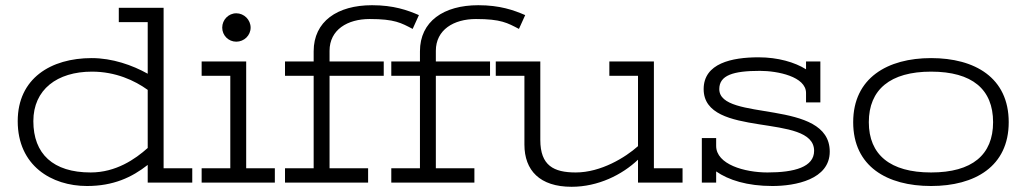

<svg xmlns="http://www.w3.org/2000/svg" viewBox="-20 -701 3940 737"><path d="M718 -55H608V-671H436V-616H547V-418C488 -451 411 -478 332 -478C175 -478 48 -400 48 -236C48 -65 178 13 314 13C415 13 486 -20 547 -68V0H718ZM328 -39C184 -39 108 -110 108 -236C108 -357 199 -426 333 -426C424 -426 497 -392 547 -356V-133C499 -90 425 -39 328 -39Z M754 -410H864V-55H754V0H1035V-55H925V-465H754ZM833 -595C833 -565 857 -541 887 -541C917 -541 942 -565 942 -595C942 -625 917 -650 887 -650C857 -650 833 -625 833 -595Z M1074 -410H1184V-55H1074V0H1393V-55H1245V-410H1453V-465H1245V-506C1245 -587 1314 -628 1399 -628C1495 -628 1520 -613 1564 -590L1588 -643C1544 -662 1491 -681 1408 -681C1275 -681 1184 -619 1184 -504V-465H1074Z M1482 -410H1592V-55H1482V0H1801V-55H1653V-410H1861V-465H1653V-506C1653 -587 1722 -628 1807 -628C1903 -628 1928 -613 1972 -590L1996 -643C1952 -662 1899 -681 1816 -681C1683 -681 1592 -619 1592 -504V-465H1482Z M2600 -55H2490V-465H2319V-410H2429V-140C2381 -97 2287 -39 2190 -39C2106 -39 2054 -65 2054 -164V-465H1883V-410H1993V-146C1993 -47 2052 16 2174 16C2276 16 2368 -30 2429 -88V0H2600Z M2729 0V-43C2776 -10 2848 13 2945 13C3033 13 3165 -12 3165 -119C3165 -324 2741 -232 2741 -359C2741 -412 2794 -429 2897 -429C2965 -429 3074 -407 3074 -344V-308H3129V-465H3074V-435C3031 -462 2966 -481 2892 -481C2789 -481 2681 -458 2681 -359C2681 -167 3105 -270 3105 -122C3105 -60 3030 -39 2926 -39C2838 -39 2729 -70 2729 -141V-171H2674V0Z M3852 -232C3852 -403 3722 -478 3554 -478C3387 -478 3255 -402 3255 -232C3255 -62 3385 13 3554 13C3722 13 3852 -62 3852 -232ZM3792 -232C3792 -107 3712 -39 3554 -39C3397 -39 3315 -107 3315 -232C3315 -357 3397 -426 3554 -426C3712 -426 3792 -358 3792 -232Z"/></svg>

Font: Stint Ultra Expanded
Style: Regular
Weight: 400
Width: 7
Designer: Astigmatic (AOETI)
Foundry: Astigmatic (AOETI)
Version: Version 1.000